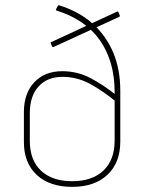

<svg xmlns="http://www.w3.org/2000/svg" viewBox="-20 -715 561 747"><path d="M261 12Q173 12 123 -34.5Q73 -81 73 -162V-279Q73 -352 113.5 -395Q154 -438 222 -438Q282 -438 333.5 -410.5Q385 -383 433 -344V-318Q381 -361 330.5 -388.5Q280 -416 223 -416Q164 -416 130 -378.5Q96 -341 96 -275V-167Q96 -92 139.5 -51Q183 -10 261 -10Q339 -10 382.5 -51.5Q426 -93 426 -168V-357Q426 -417 411.5 -467.5Q397 -518 368.5 -558.5Q340 -599 297.5 -628Q255 -657 200 -674Q198 -675 197.5 -676.5Q197 -678 198 -679L205 -692Q206 -694 207.5 -694.5Q209 -695 211 -694Q288 -670 340.5 -623Q393 -576 420.5 -510.5Q448 -445 448 -362V-164Q448 -82 398 -35Q348 12 261 12ZM188 -532Q184 -531 183 -534L177 -547Q176 -550 179 -551L436 -670Q439 -671 441 -668L446 -655Q447 -652 445 -650Z"/></svg>

Font: Sofia Sans Thin
Style: Regular
Weight: 250
Designer: Botio Nikoltchev, Ani Petrova
Foundry: lettersoup
Version: Version 4.101